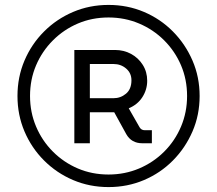

<svg xmlns="http://www.w3.org/2000/svg" viewBox="-20 -737 882 780"><path d="M421 23Q344 23 277 -5.5Q210 -34 159 -85Q108 -136 79.5 -203Q51 -270 51 -347Q51 -424 79.5 -491Q108 -558 159 -609Q210 -660 277 -688.5Q344 -717 421 -717Q498 -717 565 -688.5Q632 -660 682.5 -609Q733 -558 762 -491Q791 -424 791 -347Q791 -270 762 -203Q733 -136 682.5 -85Q632 -34 565 -5.5Q498 23 421 23ZM421 -28Q487 -28 545 -52.5Q603 -77 647 -121Q691 -165 715.5 -223Q740 -281 740 -347Q740 -414 715.5 -471.5Q691 -529 647 -573Q603 -617 545 -641.5Q487 -666 421 -666Q354 -666 296.5 -641.5Q239 -617 195 -573Q151 -529 126.5 -471.5Q102 -414 102 -347Q102 -281 126.5 -223Q151 -165 195 -121Q239 -77 296.5 -52.5Q354 -28 421 -28ZM282 -155V-534H447Q483 -534 512.5 -518Q542 -502 560 -473.5Q578 -445 578 -409Q578 -373 558.5 -342.5Q539 -312 503 -297L547 -220Q554 -208 568 -208H597V-155H558Q514 -155 493 -192L444 -281H345V-155ZM345 -338H441Q470 -338 492 -356.5Q514 -375 514 -411Q514 -440 492.5 -458.5Q471 -477 441 -477H345Z"/></svg>

Font: MuseoModerno
Style: Regular
Weight: 400
Designer: Pablo Cosgaya, Héctor Gatti, Marcela Romero, and the Authors of The MuseoModerno Project.
Foundry: Omnibus-Type Team
Version: Version 1.001